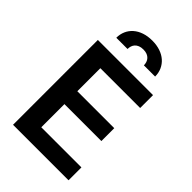

<svg xmlns="http://www.w3.org/2000/svg" viewBox="-278 -1061 1164 1164"><g transform="rotate(45 304.0 -479.0)"><path d="M71.7 -727.3H544.7V-616.8H203.5V-419.4H520.2V-308.9H203.5V-110.4H547.6V0H71.7ZM141.3 -815.7Q141.3 -846.9 152.9 -873Q164.4 -899.1 186.1 -918.1Q207.7 -937.1 238.6 -947.6Q269.5 -958.1 307.9 -958.1Q346.2 -958.1 377 -947.6Q407.7 -937.1 429.2 -918.1Q450.6 -899.1 462.4 -873Q474.1 -846.9 474.1 -815.7H377.8Q377.8 -828.8 373.8 -840.9Q369.7 -853 361.3 -862Q353 -871.1 339.8 -876.4Q326.7 -881.7 307.9 -881.7Q288.7 -881.7 275.2 -876.2Q261.7 -870.7 253.4 -861.5Q245 -852.3 241.3 -840.4Q237.6 -828.5 237.6 -815.7Z"/></g></svg>

Font: Interop SemBd
Style: Regular
Weight: 600
Designer: Rasmus Andersson, Google, Jang Haemin
Foundry: jhaemin
Version: Version 1.008